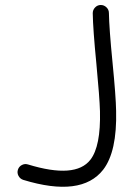

<svg xmlns="http://www.w3.org/2000/svg" viewBox="-20 -722 525 754"><path d="M89.8 -76.2Q276.4 -19 335 -94.7Q376 -147.5 372.6 -285.2Q371.1 -338.9 358.4 -472.7Q345.2 -606.9 344.2 -669.9Q344.2 -683.1 353.3 -692.6Q362.3 -702.1 375.2 -702.4Q388.2 -702.6 397.9 -693.4Q407.7 -684.1 407.7 -670.9Q408.7 -610.4 421.9 -476.6Q435.1 -342.8 436 -286.6Q439.9 -126.5 385.3 -55.7Q299.8 54.2 71.3 -15.6Q59.1 -19.5 52.7 -31.2Q46.4 -43 50.3 -55.4Q54.2 -67.9 65.9 -74Q77.6 -80.1 89.8 -76.2Z"/></svg>

Font: Chilanka
Style: Regular
Weight: 400
Designer: Santhosh Thottingal <santhosh.thottingal@gmail.com>
Foundry: Swathanthra Malayalam Computing(SMC)
Version: Version 1.3; 20181103